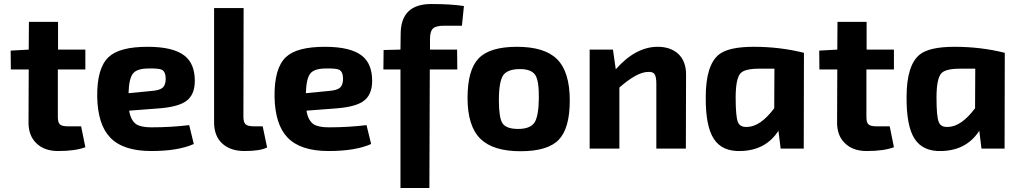

<svg xmlns="http://www.w3.org/2000/svg" viewBox="-20 -740 5066 956"><path d="M268 -158Q268 -130 278 -121Q288 -111 318 -111H384L405 -7Q355 12 270 12Q200 12 161 -27Q121 -65 122 -133L123 -394H34L33 -488L123 -493L124 -631H269V-493H405V-394H268Z M945 -23Q867 12 733 12Q592 12 528 -56Q467 -120 464 -257Q462 -401 521 -456Q575 -507 715 -507Q845 -507 901 -461Q950 -421 950 -337Q950 -267 906 -236Q865 -207 767 -200L623 -189Q631 -140 659 -121Q683 -106 734 -106Q831 -106 922 -117ZM733 -287Q773 -290 788 -302Q806 -316 805 -351Q804 -384 785 -393Q770 -400 721 -399Q663 -399 643 -375Q622 -350 620 -276Z M1192 -158Q1192 -131 1203 -121Q1214 -111 1245 -111H1288L1310 -6Q1277 12 1197 12Q1128 12 1087 -25Q1047 -62 1046 -127V-700H1193Z M1828 -23Q1750 12 1616 12Q1475 12 1411 -56Q1350 -120 1347 -257Q1345 -401 1404 -456Q1458 -507 1598 -507Q1728 -507 1784 -461Q1833 -421 1833 -337Q1833 -267 1789 -236Q1748 -207 1650 -200L1506 -189Q1514 -140 1542 -121Q1566 -106 1617 -106Q1714 -106 1805 -117ZM1616 -287Q1656 -290 1671 -302Q1689 -316 1688 -351Q1687 -384 1668 -393Q1653 -400 1604 -399Q1546 -399 1526 -375Q1505 -350 1503 -276Z M2192 -612Q2152 -612 2137 -599Q2121 -585 2121 -546V-493H2256L2257 -394H2120L2118 196H1974V-394H1889L1890 -491L1974 -493L1975 -570Q1975 -720 2127 -720Q2226 -720 2290 -710L2280 -612Z M2753 -446Q2817 -383 2817 -240Q2817 -101 2762 -44Q2707 13 2572 13Q2436 13 2373 -48Q2308 -111 2308 -252Q2308 -392 2363 -449Q2418 -507 2554 -507Q2691 -507 2753 -446ZM2486 -366Q2464 -334 2464 -240Q2464 -154 2482 -126Q2501 -98 2560 -98Q2619 -98 2641 -129Q2662 -161 2663 -252Q2664 -338 2645 -367Q2625 -396 2569 -396Q2508 -396 2486 -366Z M3046 -395Q3145 -507 3255 -507Q3318 -507 3357 -472Q3397 -434 3396 -367L3395 0H3248V-323Q3248 -358 3239 -371Q3231 -383 3207 -382Q3151 -381 3064 -304V0H2916V-493H3032Z M3867 0 3856 -89Q3793 9 3668 12Q3575 15 3534 -49Q3493 -112 3494 -256Q3494 -415 3559 -468Q3607 -507 3733 -507Q3864 -507 3983 -477L3982 0ZM3760 -398Q3688 -398 3667 -375Q3643 -348 3643 -254Q3643 -160 3654 -133Q3664 -106 3700 -108Q3766 -109 3835 -201L3836 -398Z M4294 -158Q4294 -130 4304 -121Q4314 -111 4344 -111H4410L4431 -7Q4381 12 4296 12Q4226 12 4187 -27Q4147 -65 4148 -133L4149 -394H4060L4059 -488L4149 -493L4150 -631H4295V-493H4431V-394H4294Z M4867 0 4856 -89Q4793 9 4668 12Q4575 15 4534 -49Q4493 -112 4494 -256Q4494 -415 4559 -468Q4607 -507 4733 -507Q4864 -507 4983 -477L4982 0ZM4760 -398Q4688 -398 4667 -375Q4643 -348 4643 -254Q4643 -160 4654 -133Q4664 -106 4700 -108Q4766 -109 4835 -201L4836 -398Z"/></svg>

Font: Taylor Sans Bold LRS
Style: Bold
Weight: 700
Italic angle: -8°
Designer: Natanael Gama
Version: Version 1.001 September 8, 2015